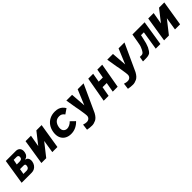

<svg xmlns="http://www.w3.org/2000/svg" viewBox="408 -2174 3984 3984"><g transform="rotate(-45 2400.0 -182.0)"><path d="M123 -552H416Q470 -552 501.2 -521Q532.5 -490 532.5 -436.5Q532.5 -418.5 529 -401Q521.5 -356 495 -327Q468.5 -298 425.5 -288.5Q466 -280.5 486.2 -253.8Q506.5 -227 506.5 -186.5Q506.5 -171.5 503.5 -154Q496 -110.5 472.8 -75.5Q449.5 -40.5 413.2 -20.2Q377 0 331.5 0H35.5ZM357.5 -157.5 360.5 -174.5Q362 -182 362 -188.5Q362 -207 351.2 -215.5Q340.5 -224 319 -224H212.5L191.5 -103.5H284Q313 -103.5 333 -118Q353 -132.5 357.5 -157.5ZM387 -382 390 -399Q391 -407 391 -410Q391 -430 378 -441.5Q365 -453 343.5 -453H255L233 -340H311.5Q340 -340 361.5 -349.8Q383 -359.5 387 -382Z M703.5 -553H863L817.5 -294.5L1021 -553H1175L1085.5 0H935.5L980.5 -283.5L757.5 0H615.5Z M1240 -221.5Q1240 -255 1246.5 -289.5Q1261 -369.5 1303.2 -430.2Q1345.5 -491 1412.5 -525Q1479.5 -559 1566 -559Q1626.5 -559 1669 -542.8Q1711.5 -526.5 1739.2 -500.2Q1767 -474 1790 -437L1679.5 -361Q1654.5 -395 1628 -410.5Q1601.5 -426 1562.5 -426Q1492.5 -426 1451.2 -384.8Q1410 -343.5 1397.5 -270Q1394.5 -252 1394.5 -236Q1394.5 -197.5 1410.5 -172.5Q1426.5 -147.5 1450.5 -136.2Q1474.5 -125 1499 -125Q1534.5 -125 1574.8 -145Q1615 -165 1643.5 -197.5L1738.5 -105.5Q1690 -52 1624 -20Q1558 12 1480 12Q1409 12 1354.8 -16Q1300.5 -44 1270.2 -96.8Q1240 -149.5 1240 -221.5Z M1884 65.5Q1906.5 65.5 1928.8 55.8Q1951 46 1965.8 25Q1980.5 4 1980.5 -27Q1980.5 -47.5 1976.2 -79.5Q1972 -111.5 1962 -174L1953 -232.5Q1946.5 -256.5 1936.8 -313.8Q1927 -371 1911 -469Q1900.5 -538.5 1898 -550H2066L2091 -216L2230 -550H2403.5L2130 47.5Q2080 139.5 2020.5 167.2Q1961 195 1911.5 195Q1885.5 195 1844.5 191.5Q1803.5 188 1774 181L1790.5 48Q1825 58.5 1843.2 62Q1861.5 65.5 1884 65.5Z M2540.5 -550H2684.5L2650 -353H2772L2806.5 -550H2950.5L2853.5 0H2709.5L2747.5 -215H2625.5L2587.5 0H2443.5Z M3084 65.5Q3106.5 65.5 3128.8 55.8Q3151 46 3165.8 25Q3180.5 4 3180.5 -27Q3180.5 -47.5 3176.2 -79.5Q3172 -111.5 3162 -174L3153 -232.5Q3146.5 -256.5 3136.8 -313.8Q3127 -371 3111 -469Q3100.5 -538.5 3098 -550H3266L3291 -216L3430 -550H3603.5L3330 47.5Q3280 139.5 3220.5 167.2Q3161 195 3111.5 195Q3085.5 195 3044.5 191.5Q3003.5 188 2974 181L2990.5 48Q3025 58.5 3043.2 62Q3061.5 65.5 3084 65.5Z M3616.5 -112H3666Q3702.5 -112 3727 -145.8Q3751.5 -179.5 3771.5 -231Q3783 -254 3791.2 -290.5Q3799.5 -327 3808 -380L3811.5 -401.5L3837 -550H4195L4107.5 0H3971L4036.5 -414H3952.5L3937 -341.5Q3919.5 -259.5 3908 -220.2Q3896.5 -181 3876.5 -133Q3854.5 -91.5 3838 -67.2Q3821.5 -43 3799.5 -24.5Q3774 -11 3746.5 -5.5Q3719 0 3681.5 0H3596.5Z M4303.5 -553H4463L4417.5 -294.5L4621 -553H4775L4685.5 0H4535.5L4580.5 -283.5L4357.5 0H4215.5Z"/></g></svg>

Font: JuliaMono Black
Style: Italic
Weight: 900
Italic angle: -9°
Monospace: yes
Designer: cormullion
Foundry: corm
Version: Version 0.057; ttfautohint (v1.8.4)